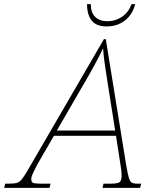

<svg xmlns="http://www.w3.org/2000/svg" viewBox="-81 -902 745 922"><path d="M-61 0 -56 -20H-39Q-13 -20 0.5 -24Q14 -28 26.5 -44.5Q39 -61 60 -98L418 -714H427L525 -109Q532 -68 537.5 -49Q543 -30 552 -25Q561 -20 579 -20H597L592 0H411L416 -20H449Q484 -20 493.5 -27.5Q503 -35 503 -60Q503 -71 501 -87Q499 -103 498 -108L476 -250H178L98 -112Q88 -93 78.5 -73Q69 -53 69 -42Q69 -27 79 -23.5Q89 -20 120 -20H162L157 0ZM318 -493 192 -275H472L439 -484Q432 -528 424 -581Q416 -634 414 -670Q397 -634 372 -588Q347 -542 318 -493ZM430 -775Q383 -775 360 -802.5Q337 -830 337 -882H355Q355 -841 376.5 -820.5Q398 -800 435 -800Q472 -800 503.5 -820.5Q535 -841 551 -882H568Q556 -833 519.5 -804Q483 -775 430 -775Z"/></svg>

Font: Noto Serif Thin
Style: Italic
Weight: 100
Italic angle: -12°
Designer: Monotype Design Team
Foundry: Monotype Imaging Inc.
Version: Version 2.014; ttfautohint (v1.8.4.7-5d5b)